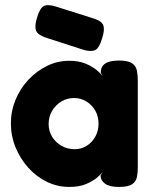

<svg xmlns="http://www.w3.org/2000/svg" viewBox="-20 -730 603 758"><path d="M449 8Q412 8 394.5 -5Q377 -18 377 -37L387 -54Q381 -44 364 -29.5Q347 -15 320 -3.5Q293 8 253 8Q207 8 165.5 -12Q124 -32 92 -67.5Q60 -103 41.5 -148Q23 -193 23 -243Q23 -292 41.5 -336.5Q60 -381 92.5 -415.5Q125 -450 166 -470Q207 -490 253 -490Q290 -490 316 -479.5Q342 -469 359.5 -455Q377 -441 386 -428L378 -442Q377 -466 394.5 -478.5Q412 -491 450 -491Q486 -491 501.5 -480Q517 -469 520.5 -451Q524 -433 524 -413V-68Q524 -49 520.5 -31Q517 -13 501.5 -2.5Q486 8 449 8ZM275 -141Q301 -141 322.5 -154.5Q344 -168 356.5 -191Q369 -214 369 -242Q369 -271 356 -293.5Q343 -316 321 -329.5Q299 -343 273 -343Q244 -343 221.5 -329Q199 -315 185.5 -292Q172 -269 172 -240Q172 -213 185.5 -190.5Q199 -168 222.5 -154.5Q246 -141 275 -141ZM314 -532 159 -582Q128 -593 122 -610Q116 -627 126 -660Q137 -697 152 -705.5Q167 -714 198 -705L350 -657Q382 -647 388 -629.5Q394 -612 383 -578Q372 -542 358 -533.5Q344 -525 314 -532Z"/></svg>

Font: Fredoka SemiBold
Style: Regular
Weight: 600
Designer: Ben Nathan
Foundry: Milena B. Brandão, Ben Nathan
Version: Version 2.001